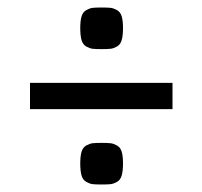

<svg xmlns="http://www.w3.org/2000/svg" viewBox="-20 -573 540 512"><path d="M226.5 -191Q234 -192 251 -192Q268 -192 275.5 -191Q283 -190 292 -185Q301 -180 304.5 -168.5Q308 -157 308 -137Q308 -117 304.5 -105Q301 -93 292 -88Q283 -83 275.5 -82Q268 -81 251 -81Q234 -81 226.5 -82Q219 -83 210 -88Q201 -93 197.5 -105Q194 -117 194 -137Q194 -157 197.5 -168.5Q201 -180 210 -185Q219 -190 226.5 -191ZM226.5 -552Q234 -553 251 -553Q268 -553 275.5 -552Q283 -551 292 -546Q301 -541 304.5 -529.5Q308 -518 308 -498Q308 -478 304.5 -466Q301 -454 292 -449Q283 -444 275.5 -443Q268 -442 251 -442Q234 -442 226.5 -443Q219 -444 210 -449Q201 -454 197.5 -466Q194 -478 194 -498Q194 -518 197.5 -529.5Q201 -541 210 -546Q219 -551 226.5 -552ZM60 -282V-352H440V-282Z"/></svg>

Font: Strait
Style: Regular
Weight: 400
Width: 3
Designer: Eduardo Rodriguez Tunni
Foundry: Eduardo Rodriguez Tunni
Version: Version 1.001